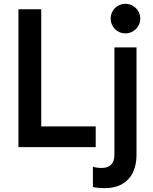

<svg xmlns="http://www.w3.org/2000/svg" viewBox="-20 -768 796 1002"><path d="M76.2 -719.7H195.3V-108.4H479.5V0H76.2ZM464.8 208V101.6Q481.9 108.4 511.7 108.4Q543.9 108.4 560.5 90.6Q577.1 72.8 577.1 40V-520.5H692.4V41Q692.4 91.8 674.3 130.6Q656.2 169.4 618.7 191.7Q581.1 213.9 525.4 213.9Q492.7 213.9 464.8 208ZM557.6 -670.9Q557.6 -692.4 567.9 -710Q578.1 -727.5 595.7 -737.8Q613.3 -748 634.8 -748Q655.8 -748 673.3 -737.8Q690.9 -727.5 701.4 -710Q711.9 -692.4 711.9 -670.9Q711.9 -649.9 701.4 -632.3Q690.9 -614.7 673.3 -604.2Q655.8 -593.8 634.8 -593.8Q613.3 -593.8 595.7 -604.2Q578.1 -614.7 567.9 -632.3Q557.6 -649.9 557.6 -670.9Z"/></svg>

Font: Reddit Sans Chocolate SemiBold
Style: Regular
Weight: 600
Designer: Stephen Hutchings
Foundry: Reddit
Version: Version 1.011